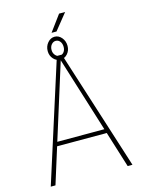

<svg xmlns="http://www.w3.org/2000/svg" viewBox="-137 -1018 803 1095"><g transform="rotate(-15 264.0 -470.5)"><path d="M266.6 -689.9 50.3 0H22.5L249 -710.9H272.5ZM476.6 0 261.2 -689.9 256.3 -710.9H278.3L504.9 0ZM416 -237.3V-212.9H111.8V-237.3ZM253.9 -846.2 323.7 -940.9H359.4L283.2 -846.2ZM205.6 -751Q205.6 -779.3 223.1 -799.8Q240.7 -820.3 264.6 -820.3Q288.6 -820.3 305.7 -799.8Q322.8 -779.3 322.8 -751Q322.8 -723.6 305.7 -704.3Q288.6 -685.1 264.6 -685.1Q240.7 -685.1 223.1 -704.3Q205.6 -723.6 205.6 -751ZM228.5 -751Q228.5 -733.4 239.3 -720.7Q250 -708 264.6 -708Q279.8 -708 289.8 -720.2Q299.8 -732.4 299.8 -751Q299.8 -771 289.8 -783.4Q279.8 -795.9 264.6 -795.9Q250 -795.9 239.3 -783.4Q228.5 -771 228.5 -751Z"/></g></svg>

Font: Roboto Condensed Thin
Style: Regular
Weight: 250
Width: 3
Designer: Christian Robertson
Foundry: Google
Version: Version 3.009; 2024